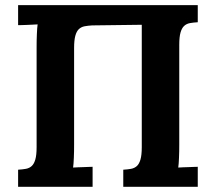

<svg xmlns="http://www.w3.org/2000/svg" viewBox="-20 -720 832 740"><path d="M670.9 -164.1Q670.9 -150.4 670.7 -137.2Q670.4 -124 669.9 -112.1Q669.4 -100.1 668.7 -90.3Q668 -80.6 667 -74.2Q674.8 -74.7 685.8 -75.2Q696.8 -75.7 707.5 -75.9Q718.3 -76.2 727.5 -76.7Q736.8 -77.1 742.2 -77.1V0H455.1V-65.9Q471.7 -66.9 485.1 -69.3Q498.5 -71.8 507.6 -80.1Q516.6 -88.4 521.5 -105.5Q526.4 -122.6 526.4 -152.8V-624.5L335 -622.1Q318.8 -621.1 305.9 -618.7Q293 -616.2 283.9 -607.7Q274.9 -599.1 270.3 -582Q265.6 -564.9 265.6 -535.2V-164.1Q265.6 -150.4 265.4 -137.2Q265.1 -124 264.6 -112.1Q264.2 -100.1 263.4 -90.3Q262.7 -80.6 261.7 -74.2Q269.5 -74.7 280.5 -75.2Q291.5 -75.7 302.2 -75.9Q313 -76.2 322.3 -76.7Q331.5 -77.1 336.9 -77.1V0H49.8V-65.9Q66.4 -66.9 79.8 -69.3Q93.3 -71.8 102.3 -80.1Q111.3 -88.4 116.2 -105.5Q121.1 -122.6 121.1 -152.8V-536.1Q121.1 -549.8 121.3 -563Q121.6 -576.2 122.1 -588.1Q122.6 -600.1 123.3 -609.9Q124 -619.6 125 -626Q116.7 -625.5 106 -625L84.5 -624Q73.7 -623.5 64.5 -623.3Q55.2 -623 49.8 -623V-700.2H742.2V-634.3Q725.1 -633.3 711.9 -630.9Q698.7 -628.4 689.7 -620.1Q680.7 -611.8 675.8 -594.7Q670.9 -577.6 670.9 -547.4Z"/></svg>

Font: Parastoo FD
Style: Bold-FD
Weight: 700
Foundry: Saber Rastikerdar (saber.rastikerdar@gmail.com)
Version: Version 2.0.1